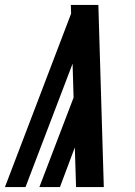

<svg xmlns="http://www.w3.org/2000/svg" viewBox="-26 -755 546 775"><path d="M-6 0 261 -700 260 -735H371L393 0H281L276 -160L216 0H133L271 -361L267 -498L77 0Z"/></svg>

Font: Iosevka SS04 Heavy
Style: Italic
Weight: 900
Italic angle: -9°
Monospace: yes
Designer: Belleve Invis
Foundry: Belleve Invis
Version: Version 19.0.0; ttfautohint (v1.8.4)